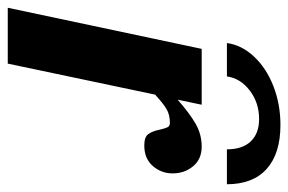

<svg xmlns="http://www.w3.org/2000/svg" viewBox="-182 -599 743 495"><g transform="rotate(90 189.5 -351.5)"><path d="M264 -703Q338 -703 377.5 -667.5Q417 -632 417 -565H327Q327 -605 306.5 -626.5Q286 -648 249 -648Q207 -648 175.5 -624Q144 -600 139 -565H53Q58 -603 88 -635Q118 -667 164.5 -685Q211 -703 264 -703ZM68 -500H212L199 -438Q233 -468 260.5 -484Q288 -500 320 -500Q352 -500 370.5 -478Q389 -456 389 -425Q389 -396 370 -374Q351 -352 317 -352Q295 -352 287.5 -362.5Q280 -373 276 -393Q273 -406 270 -412Q267 -418 259 -418Q238 -418 223.5 -409.5Q209 -401 186 -380L106 0H-38Z"/></g></svg>

Font: Lobster
Style: Regular
Weight: 400
Designer: Impallari Type
Foundry: Impallari Type
Version: Version 2.100